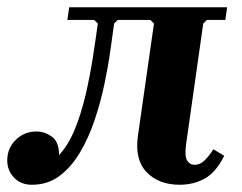

<svg xmlns="http://www.w3.org/2000/svg" viewBox="-45 -500 668 530"><path d="M43 10Q12 10 -6.5 -10Q-25 -30 -25 -57Q-25 -91 -1.5 -114Q22 -137 56 -137Q78 -137 98 -123Q118 -109 118 -72Q144 -100 161.5 -143Q179 -186 191 -237Q203 -288 211 -339.5Q219 -391 225 -435L215 -445H141L146 -480H582L577 -445H526L516 -435L469 -104Q464 -69 471.5 -57Q479 -45 492 -45Q507 -45 519.5 -57Q532 -69 544 -88L574 -70Q551 -24 520 -7Q489 10 451 10Q393 10 359.5 -25Q326 -60 336 -127L380 -435L370 -445H280L270 -435Q266 -407 260 -363Q254 -319 243.5 -269Q233 -219 216.5 -169.5Q200 -120 176 -79.5Q152 -39 119.5 -14.5Q87 10 43 10Z"/></svg>

Font: Brygada 1918
Style: Italic
Weight: 400
Italic angle: -8°
Designer: Mateusz Machalski | Borys Kosmynka | Przemek Hoffer
Foundry: NIEPODLEGLA 2018
Version: Version 3.006